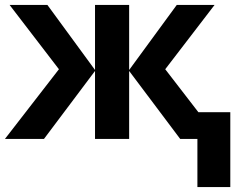

<svg xmlns="http://www.w3.org/2000/svg" viewBox="-20 -566 982 782"><path d="M854 -546 653 -284 788 -109H918V196H784V0H714L506 -277V0H367V-277L159 0H0L220 -284L19 -546H173L367 -281V-546H506V-281L700 -546Z"/></svg>

Font: Noto IKEA Arabic
Style: Bold
Weight: 700
Designer: Monotype Design Team
Foundry: Monotype Imaging Inc.
Version: Version 1.200